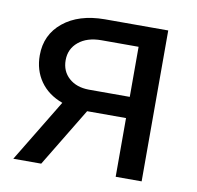

<svg xmlns="http://www.w3.org/2000/svg" viewBox="-65 -595 679 662"><g transform="rotate(10 274.5 -264.0)"><path d="M472.2 -528.3V0H381.3V-205.6H245.1L120.6 0H22.9L155.8 -219.2Q105 -237.8 77.9 -276.6Q50.8 -315.4 50.8 -367.2Q50.8 -439.5 105 -483.6Q159.2 -527.8 250 -528.3ZM141.6 -366.2Q141.6 -327.6 168 -304Q194.3 -280.3 237.8 -279.8H381.3V-455.1H251.5Q201.2 -455.1 171.4 -430.4Q141.6 -405.8 141.6 -366.2Z"/></g></svg>

Font: Roboto
Style: Regular
Weight: 400
Designer: Google
Version: Version 2.134; 2016; ttfautohint (v1.6)